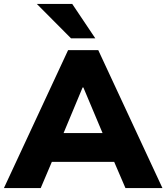

<svg xmlns="http://www.w3.org/2000/svg" viewBox="-33 -961 850 981"><path d="M-13 0 315 -705H469L797 0H608L525 -193L597 -134H185L257 -193L175 0ZM389 -514 273 -236 245 -281H537L510 -236L393 -514ZM330 -765 155 -941H336L454 -765Z"/></svg>

Font: Nunito Sans 10pt Black
Style: Regular
Weight: 900
Designer: Vernon Adams
Foundry: Vernon Adams
Version: Version 3.101;gftools[0.9.27]